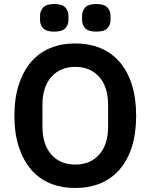

<svg xmlns="http://www.w3.org/2000/svg" viewBox="-20 -927 752 959"><path d="M356 12Q287 12 231 -11Q175 -34 135.5 -80Q96 -126 74 -193Q52 -260 52 -349Q52 -437 74 -504.5Q96 -572 135.5 -618Q175 -664 231 -687Q287 -710 356 -710Q425 -710 481 -687Q537 -664 577 -618Q617 -572 638.5 -504.5Q660 -437 660 -349Q660 -260 638.5 -193Q617 -126 577 -80Q537 -34 481 -11Q425 12 356 12ZM356 -105Q431 -105 475.5 -155Q520 -205 520 -295V-403Q520 -493 475.5 -543Q431 -593 356 -593Q281 -593 236.5 -543Q192 -493 192 -403V-295Q192 -205 236.5 -155Q281 -105 356 -105ZM251 -769Q212 -769 196 -785.5Q180 -802 180 -827V-848Q180 -873 196 -890Q212 -907 251 -907Q290 -907 306 -890Q322 -873 322 -848V-827Q322 -802 306 -785.5Q290 -769 251 -769ZM461 -769Q422 -769 406 -785.5Q390 -802 390 -827V-848Q390 -873 406 -890Q422 -907 461 -907Q500 -907 516 -890Q532 -873 532 -848V-827Q532 -802 516 -785.5Q500 -769 461 -769Z"/></svg>

Font: IBM Plex Sans Thai SemiBold
Style: Regular
Weight: 600
Designer: Mike Abbink, Paul van der Laan, Pieter van Rosmalen, Ben Mitchell, Mark Frömberg
Foundry: Bold Monday
Version: Version 1.1